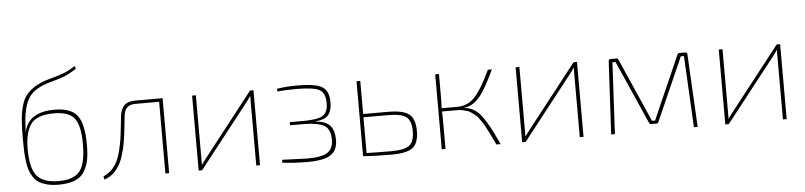

<svg xmlns="http://www.w3.org/2000/svg" viewBox="-45 -973 5135 1225"><g transform="rotate(-5 2523.0 -360.5)"><path d="M455 -733 462 -716Q445 -704 427.5 -694.5Q410 -685 398 -679Q386 -673 366.5 -666.5Q347 -660 340 -658Q333 -656 311.5 -650Q290 -644 287 -643Q190 -615 155 -562.5Q120 -510 112 -411Q110 -387 108 -343H109Q137 -467 303 -467Q408 -467 449 -413.5Q490 -360 490 -227Q490 -169 482.5 -129.5Q475 -90 454 -55.5Q433 -21 392 -4.5Q351 12 288 12Q248 12 217.5 4.5Q187 -3 165.5 -15.5Q144 -28 129.5 -50Q115 -72 106.5 -94.5Q98 -117 93.5 -152Q89 -187 87.5 -218Q86 -249 86 -295Q86 -368 89.5 -415Q93 -462 104.5 -506Q116 -550 137.5 -577Q159 -604 194 -626Q229 -648 281 -663Q292 -666 314.5 -672.5Q337 -679 348.5 -682.5Q360 -686 379 -693Q398 -700 416 -709.5Q434 -719 455 -733ZM299 -444Q188 -444 149.5 -391Q111 -338 111 -232Q111 -109 151.5 -60Q192 -11 291 -11Q388 -11 426.5 -59.5Q465 -108 465 -233Q465 -352 429 -398Q393 -444 299 -444Z M997 -480V0H973V-459H820Q785 -459 767.5 -441.5Q750 -424 746 -389Q745 -380 740.5 -340Q736 -300 734.5 -284.5Q733 -269 727.5 -234.5Q722 -200 717 -180Q712 -160 704 -134Q696 -108 686 -89Q648 -16 582 5L578 -16Q637 -42 666 -100Q681 -129 692 -174Q703 -219 707.5 -252.5Q712 -286 717 -333.5Q722 -381 723 -390Q729 -436 752 -458Q775 -480 822 -480Z M1579 0H1555V-393V-445H1554Q1544 -428 1525 -404L1208 0H1186V-480H1210V-91V-35H1211Q1224 -55 1244 -80L1557 -480H1579Z M1732 -458 1728 -476Q1788 -486 1861 -486Q1976 -486 2019 -460Q2062 -434 2062 -361Q2062 -308 2039.5 -280.5Q2017 -253 1959 -248V-246Q2021 -241 2048.5 -210.5Q2076 -180 2076 -118Q2076 -53 2032.5 -23.5Q1989 6 1883 6Q1789 6 1720 -4L1724 -22Q1868 -16 1882 -16Q1976 -16 2013 -40.5Q2050 -65 2050 -121Q2050 -187 2014 -211Q1978 -235 1885 -237H1792V-257H1885Q1973 -258 2005 -278.5Q2037 -299 2037 -358Q2037 -423 1999.5 -443.5Q1962 -464 1855 -464Q1771 -464 1732 -458Z M2263 -268H2422Q2520 -268 2557.5 -237.5Q2595 -207 2595 -131Q2595 -52 2556.5 -23Q2518 6 2423 6Q2310 6 2239 0V-480H2263ZM2263 -247V-18Q2321 -16 2422 -16Q2504 -16 2536.5 -40Q2569 -64 2569 -132Q2569 -197 2537.5 -222Q2506 -247 2422 -247Z M2907 -251V-250Q2942 -248 2971 -230.5Q3000 -213 3024 -178.5Q3048 -144 3065 -112.5Q3082 -81 3107 -28Q3115 -9 3120 0H3093Q3089 -8 3074.5 -38.5Q3060 -69 3056 -76.5Q3052 -84 3039 -109.5Q3026 -135 3020.5 -142.5Q3015 -150 3002 -169Q2989 -188 2980.5 -194Q2972 -200 2957.5 -212Q2943 -224 2930 -228Q2917 -232 2900.5 -236Q2884 -240 2866 -240H2765Q2767 -220 2767 -182V0H2743V-480H2767V-319Q2767 -301 2765 -261H2865Q2903 -261 2934.5 -277Q2966 -293 2990.5 -325Q3015 -357 3032.5 -387.5Q3050 -418 3072 -463Q3074 -467 3075 -469Q3076 -471 3077.5 -474Q3079 -477 3080 -480H3106Q3049 -360 3017 -320Q2967 -256 2907 -251Z M3651 0H3627V-393V-445H3626Q3616 -428 3597 -404L3280 0H3258V-480H3282V-91V-35H3283Q3296 -55 3316 -80L3629 -480H3651Z M4307 -480H4343Q4357 -480 4357 -467L4382 0H4358L4334 -458H4314L4135 -53Q4131 -44 4123 -44H4087Q4079 -44 4075 -53L3896 -458H3876L3852 0H3828L3853 -467Q3853 -480 3867 -480H3904Q3913 -480 3916 -471L4066 -130Q4086 -86 4095 -64H4115Q4117 -69 4127.5 -93.5Q4138 -118 4144 -131L4294 -471Q4297 -480 4307 -480Z M4952 0H4928V-393V-445H4927Q4917 -428 4898 -404L4581 0H4559V-480H4583V-91V-35H4584Q4597 -55 4617 -80L4930 -480H4952Z"/></g></svg>

Font: Exo 2.0 Thin
Style: Regular
Weight: 250
Designer: Natanael Gama
Version: Version 1.001;PS 001.001;hotconv 1.0.70;makeotf.lib2.5.58329